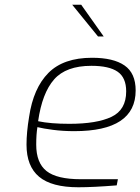

<svg xmlns="http://www.w3.org/2000/svg" viewBox="-20 -785 593 811"><path d="M92 -174Q92 -226 103 -292Q121 -413 184.5 -477Q248 -541 369 -541Q459 -541 506 -508.5Q553 -476 553 -403Q553 -231 294 -231Q246 -231 204 -236.5Q162 -242 138 -248Q133 -218 133 -174Q133 -97 176.5 -62.5Q220 -28 321 -28H478L473 -2Q374 6 311 6Q198 6 145 -38.5Q92 -83 92 -174ZM513 -399Q513 -457 477 -482Q441 -507 366 -507Q259 -507 208.5 -449.5Q158 -392 141 -273Q193 -262 273 -262Q389 -262 451 -291.5Q513 -321 513 -399ZM285 -765H323L418 -631H394Z"/></svg>

Font: Exo ExtraLight
Style: Italic
Weight: 275
Italic angle: -9°
Designer: Natanael Gama
Foundry: Natanael Gama
Version: Version 1.500; ttfautohint (v1.6)